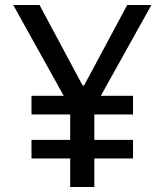

<svg xmlns="http://www.w3.org/2000/svg" viewBox="-20 -750 660 770"><path d="M106.3 -114.5V-189.2H513.5V-114.5ZM106.3 -291V-365.7H513.5V-291ZM261.5 0V-384.3H358.3V0ZM138.5 -730 311.2 -407.3H317.3L490.2 -730H587.2L351.7 -307.2H268.2L33 -730Z"/></svg>

Font: Monaspace Krypton Var ExLight
Style: Regular
Weight: 200
Designer: Riley Cran and the Lettermatic Team
Version: Version 1.200 (Monaspace Krypton Var)